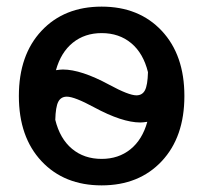

<svg xmlns="http://www.w3.org/2000/svg" viewBox="-20 -550 614 580"><path d="M105.5 -457Q174 -530 287 -530Q400 -530 468.5 -457Q537 -384 537 -260Q537 -136 468.5 -63Q400 10 287 10Q174 10 105.5 -63Q37 -136 37 -260Q37 -384 105.5 -457ZM147 -188Q161 -131 197.5 -100.5Q234 -70 287 -70Q338 -70 374 -99Q410 -128 425 -182Q411 -180 404 -180Q349 -180 264 -226Q205 -258 182 -258Q164 -258 156 -242.5Q148 -227 147 -188ZM149 -338Q163 -340 170 -340Q225 -340 310 -294Q369 -262 392 -262Q410 -262 418 -277.5Q426 -293 427 -332Q413 -389 376.5 -419.5Q340 -450 287 -450Q236 -450 200 -421Q164 -392 149 -338Z"/></svg>

Font: Mplus 1p Medium
Style: Regular
Weight: 500
Version: Version 1.061